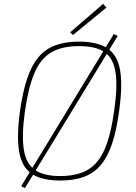

<svg xmlns="http://www.w3.org/2000/svg" viewBox="-20 -916 700 987"><path d="M565 -741 585 -731 108 51 89 41ZM386 -702Q481 -702 532.5 -667.5Q584 -633 597.5 -554Q611 -475 592 -343Q579 -245 556 -177Q533 -109 498 -67.5Q463 -26 412 -7Q361 12 290 12Q195 12 143.5 -22.5Q92 -57 78.5 -136Q65 -215 83 -347Q97 -445 120 -513Q143 -581 178 -622.5Q213 -664 264.5 -683Q316 -702 386 -702ZM386 -679Q299 -679 244 -647Q189 -615 157.5 -541.5Q126 -468 108 -343Q91 -220 102.5 -147Q114 -74 159.5 -42.5Q205 -11 289 -11Q376 -11 431 -43Q486 -75 518 -149Q550 -223 567 -347Q585 -471 574 -543.5Q563 -616 518 -647.5Q473 -679 386 -679ZM510 -896 527 -877 355 -736 341 -750Z"/></svg>

Font: Exo 2 Thin
Style: Italic
Weight: 250
Italic angle: -8°
Designer: Natanael Gama
Foundry: Natanael Gama
Version: Version 2.010